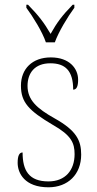

<svg xmlns="http://www.w3.org/2000/svg" viewBox="-20 -786 412 816"><path d="M175 -606H213C229 -651 268 -715 296 -753V-766H289C244 -720 222 -690 195 -642C167 -690 144 -720 99 -766H92V-753C120 -715 160 -651 175 -606ZM186 10C269 10 325 -45 325 -129C325 -189 305 -231 212 -283C137 -325 97 -361 97 -421C97 -475 127 -517 194 -517C257 -517 291 -486 291 -405C306 -405 312 -420 312 -447C312 -495 275 -542 196 -542C117 -542 69 -493 69 -422C69 -351 102 -316 205 -255C283 -211 297 -178 297 -131C297 -63 258 -15 186 -15C103 -15 76 -61 76 -138C62 -138 55 -124 55 -94C55 -50 85 10 186 10Z"/></svg>

Font: Noto Serif Thai SemiCondensed Thin
Style: Regular
Weight: 100
Width: 4
Designer: Monotype Design Team
Foundry: Monotype Imaging Inc.
Version: Version 2.002